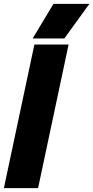

<svg xmlns="http://www.w3.org/2000/svg" viewBox="-25 -968 480 988"><path d="M250 -948H435L306 -770H143ZM152 -739H328L171 0H-5Z"/></svg>

Font: Prompt Bold
Style: Bold Italic
Weight: 700
Italic angle: -12°
Designer: Katatrad Team
Foundry: CadsonDemak
Version: Version 1.000